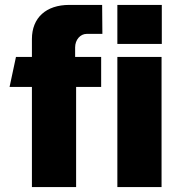

<svg xmlns="http://www.w3.org/2000/svg" viewBox="-20 -762 726 782"><path d="M392 -530H286V-569C286 -600 307 -624 333 -624H397L396 -742H262C168 -742 110 -690 110 -603V-530H45L19 -408H110V0H290V-408H392ZM638 -530H458V0H638ZM639 -742H458V-583H639Z"/></svg>

Font: Bisquit Text
Style: Bold
Weight: 800
Version: Version 1.004;Glyphs 3.2.3 (3260)